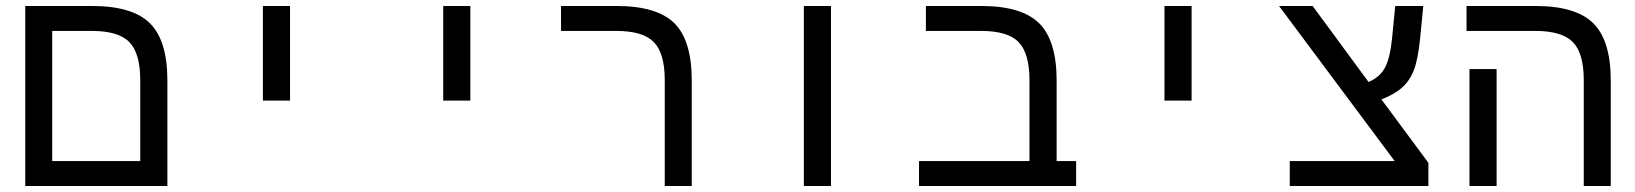

<svg xmlns="http://www.w3.org/2000/svg" viewBox="-20 -619 5441 639"><path d="M537.1 0H64V-599.1H286.1Q420.9 -599.1 479 -541.5Q537.1 -483.9 537.1 -351.1ZM153.8 -516.1V-83H446.8V-352.1Q446.8 -440.9 410.9 -478.5Q375 -516.1 285.2 -516.1Z M855 -599.1H945.3V-284.2H855Z M1455.1 -599.1H1545.4V-284.2H1455.1Z M2282.2 0H2192.4V-352.1Q2192.4 -441.9 2156 -479Q2119.6 -516.1 2030.3 -516.1H1847.2V-599.1H2031.2Q2166 -599.1 2224.1 -542Q2282.2 -484.9 2282.2 -351.1Z M2655.3 -599.1H2745.6V0H2655.3Z M3061.5 -516.1V-599.1H3245.6Q3380.4 -599.1 3438.5 -541.5Q3496.6 -483.9 3496.6 -351.1V-83H3561.5V0H3038.6V-83H3406.2V-352.1Q3406.2 -440.9 3370.4 -478.5Q3334.5 -516.1 3244.6 -516.1Z M3855.5 -599.1H3945.8V-284.2H3855.5Z M4733.9 0H4272.5V-83H4621.6L4236.8 -599.1H4348.6L4534.7 -346.2Q4572.8 -362.3 4589.6 -394.3Q4606.4 -426.3 4612.8 -490.2L4623.5 -599.1H4716.8L4706.5 -492.2Q4699.2 -421.4 4686 -386.7Q4672.9 -352.1 4647.7 -328.9Q4622.6 -305.7 4577.6 -288.1L4733.9 -77.1Z M4960.9 0H4870.6V-389.2H4960.9ZM5340.8 0H5251V-352.1Q5251 -441.9 5214.6 -479Q5178.2 -516.1 5088.9 -516.1H4860.8V-599.1H5089.8Q5224.6 -599.1 5282.7 -541.5Q5340.8 -483.9 5340.8 -351.1Z"/></svg>

Font: Liberation Mono
Style: Regular
Weight: 400
Monospace: yes
Designer: Steve Matteson
Foundry: Ascender Corporation
Version: Version 2.1.5